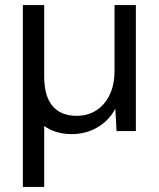

<svg xmlns="http://www.w3.org/2000/svg" viewBox="-20 -516 626 756"><path d="M70 220V-496H154V-215Q154 -138 186.5 -99Q219 -60 282 -60Q325 -60 358.5 -81Q392 -102 411.5 -142Q431 -182 431 -239V-496H515V0H439L434 -88Q410 -42 364.5 -15Q319 12 262 12Q231 12 203.5 4Q176 -4 154 -20V220Z"/></svg>

Font: DM Sans 11pt
Style: Regular
Weight: 400
Version: Version 4.004;gftools[0.9.30]